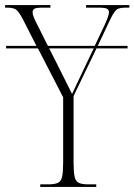

<svg xmlns="http://www.w3.org/2000/svg" viewBox="-28 -734 528 754"><path d="M130 0V-10H162Q187 -10 199.5 -16Q212 -22 216 -40.5Q220 -59 220 -96V-352L121 -544H-4V-554H115L61 -660Q45 -690 34 -697Q23 -704 0 -704H-8V-714H170V-704H140Q114 -704 107 -699.5Q100 -695 100 -686Q100 -678 105 -665.5Q110 -653 120 -634L160 -554H344L383 -636Q400 -673 400 -686Q400 -695 392.5 -699.5Q385 -704 358 -704H310V-714H480V-704H467Q441 -704 431 -697Q421 -690 406 -660L356 -554H473V-544H351L261 -357V-96Q261 -59 265 -40.5Q269 -22 281.5 -16Q294 -10 318 -10H350V0ZM190 -495Q207 -461 222.5 -430Q238 -399 255 -365Q263 -383 274 -405.5Q285 -428 299 -458L340 -544H165Z"/></svg>

Font: Noto Serif Display Condensed ExtraLight
Style: Regular
Weight: 200
Width: 3
Designer: Monotype Design Team
Foundry: Monotype Imaging Inc.
Version: Version 2.009